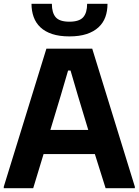

<svg xmlns="http://www.w3.org/2000/svg" viewBox="-20 -998 736 1018"><path d="M0 -8 226 -740H469L695 -8V0H540L483 -181H211L156 0H0ZM448 -309 393 -491 354 -624H341L302 -491L247 -309ZM348 -805Q295 -805 257 -817.5Q219 -830 194.5 -853Q170 -876 158.5 -908Q147 -940 147 -978H255Q255 -930 275.5 -906.5Q296 -883 348 -883Q400 -883 421 -906.5Q442 -930 442 -978H550Q550 -939 538.5 -907.5Q527 -876 502 -853Q477 -830 439 -817.5Q401 -805 348 -805Z"/></svg>

Font: Encode Sans Narrow
Style: Bold
Weight: 700
Designer: Pablo Impallari, Andres Torresi
Foundry: Pablo Impallari, Andres Torresi
Version: Version 1.000; ttfautohint (v1.00) -l 8 -r 50 -G 200 -x 14 -